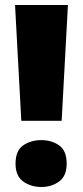

<svg xmlns="http://www.w3.org/2000/svg" viewBox="-20 -734 330 766"><path d="M226 -252H65L40 -714H251ZM42 -81Q42 -133 72.5 -154Q103 -175 145 -175Q186 -175 216 -154Q246 -133 246 -81Q246 -32 216 -10Q186 12 145 12Q103 12 72.5 -10Q42 -32 42 -81Z"/></svg>

Font: Noto Sans Thai Looped UI Black
Style: Regular
Weight: 900
Designer: Cadson Demak Team
Foundry: Cadson Demak Co., Ltd.
Version: Version 1.000